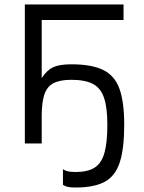

<svg xmlns="http://www.w3.org/2000/svg" viewBox="-20 -638 640 854"><path d="M165.5 -121V-290.5Q188 -325.5 216.2 -338.8Q244.5 -352 297 -352Q387 -352 438.2 -327.2Q489.5 -302.5 511 -244Q532.5 -185.5 532.5 -83Q532.5 22.5 512.8 83.8Q493 145 446 170.5Q399 196 317 196Q295 196 282.5 193.5Q270 191 260 184V114.5Q270 121.5 282.2 124.2Q294.5 127 317 127Q370.5 127 401 107.5Q431.5 88 444.5 42.2Q457.5 -3.5 457.5 -83Q457.5 -159 442.8 -202.8Q428 -246.5 393.2 -264.8Q358.5 -283 297 -283Q247 -283 218.2 -268.2Q189.5 -253.5 177.5 -218.2Q165.5 -183 165.5 -121ZM90.5 0V-618H529.5V-549H113.5L165.5 -601V0Z"/></svg>

Font: Victor Mono Thin
Style: Regular
Weight: 100
Monospace: yes
Designer: Rune Bjørnerås
Version: Version 1.561;gftools[0.9.30]